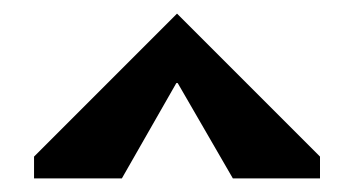

<svg xmlns="http://www.w3.org/2000/svg" viewBox="-20 -582 520 282"><path d="M159 -320 239 -460H241L322 -320H450V-352L240 -562L30 -352V-320Z"/></svg>

Font: OSH Darker Grotesque Black
Style: Regular
Weight: 900
Designer: Gabriel Lam
Foundry: TypeRant
Version: Version 1.000;Glyphs 3.1.1 (3148)